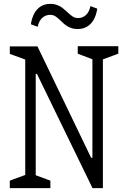

<svg xmlns="http://www.w3.org/2000/svg" viewBox="-20 -969 660 989"><path d="M30.5 -38.5 121.5 -72 110 -45V-685L121.5 -658L30.5 -691.5V-730H173L449.5 -156H456V-691L468.5 -659L380.5 -692.5V-731H589.5V-692.5L498.5 -659L510 -686V0H456.5L170.5 -588H164V-40L148.5 -72L239.5 -38.5V0H30.5ZM293.5 -861.5Q277 -877.5 265.5 -885Q254 -892.5 238 -892.5Q215 -892.5 197.8 -877Q180.5 -861.5 174 -831L139 -844Q144 -877 157.2 -900.8Q170.5 -924.5 191.2 -936.8Q212 -949 239 -949Q259 -949 274.8 -943Q290.5 -937 301.2 -928.8Q312 -920.5 326.5 -907Q342.5 -891.5 354.5 -883.8Q366.5 -876 382.5 -876Q405.5 -876 422.5 -891.5Q439.5 -907 446 -937.5L481 -924.5Q476 -891.5 462.8 -867.8Q449.5 -844 428.5 -831.8Q407.5 -819.5 380.5 -819.5Q360.5 -819.5 344.8 -825.5Q329 -831.5 318 -839.8Q307 -848 293.5 -861.5Z"/></svg>

Font: Monaspace Xenon Var ExtraLight
Style: Regular
Weight: 200
Designer: Riley Cran and the Lettermatic Team
Version: Version 1.200 (Monaspace Xenon Var)